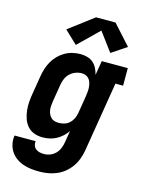

<svg xmlns="http://www.w3.org/2000/svg" viewBox="-142 -862 885 1161"><g transform="rotate(15 300.0 -282.0)"><path d="M220 213Q194 213 168 210Q142 207 118 198.5Q94 190 73.5 175Q53 160 39.5 139Q26 118 21 92.5Q16 67 20 41H152Q150 55 154.5 68Q159 81 169.5 89Q180 97 193 100Q206 103 220 103Q240 103 259 95.5Q278 88 292.5 73Q307 58 314.5 39Q322 20 325 1L337 -72Q325 -54 307.5 -38Q290 -22 270 -11.5Q250 -1 228.5 3.5Q207 8 185 8Q158 8 133 -1Q108 -10 91 -29.5Q74 -49 65.5 -73.5Q57 -98 54 -124.5Q51 -151 53 -179Q55 -207 60 -234L78 -344Q82 -369 89.5 -393Q97 -417 109.5 -439.5Q122 -462 140.5 -481Q159 -500 181.5 -513Q204 -526 229 -532Q254 -538 278 -538Q301 -538 322 -532Q343 -526 358.5 -512.5Q374 -499 383.5 -480Q393 -461 398 -440L413 -530H576V-420H528L456 19Q451 46 441.5 72Q432 98 415.5 121.5Q399 145 376.5 163.5Q354 182 327.5 193Q301 204 274 208.5Q247 213 220 213ZM258 -102Q276 -102 293.5 -107.5Q311 -113 324.5 -125.5Q338 -138 346 -155Q354 -172 357 -189L375 -299Q377 -313 378.5 -327.5Q380 -342 379 -355.5Q378 -369 374.5 -382.5Q371 -396 363 -406.5Q355 -417 342.5 -422.5Q330 -428 316 -428Q296 -428 276.5 -420.5Q257 -413 242 -398.5Q227 -384 219 -365Q211 -346 208 -326L190 -216Q188 -203 187 -189Q186 -175 188 -162.5Q190 -150 195.5 -138Q201 -126 210 -117.5Q219 -109 231.5 -105.5Q244 -102 258 -102ZM236 -584 156 -660 311 -777H433L544 -654L450 -591L363 -708Z"/></g></svg>

Font: Iosevka Curly Slab XBdEx
Style: Italic
Weight: 800
Width: 7
Italic angle: -9°
Monospace: yes
Designer: Belleve Invis
Foundry: Belleve Invis
Version: Version 11.1.0; ttfautohint (v1.8.3)